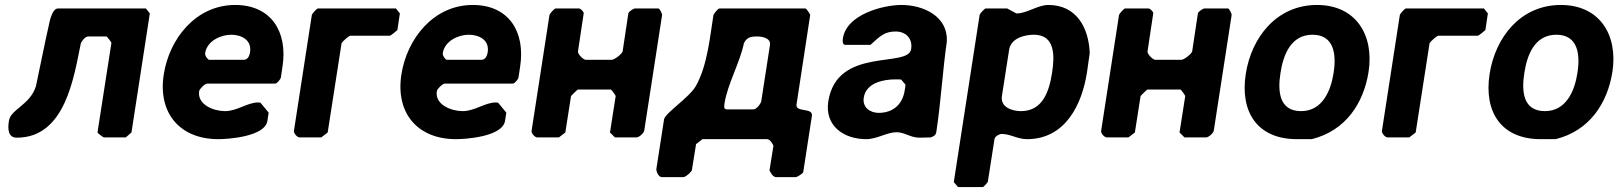

<svg xmlns="http://www.w3.org/2000/svg" viewBox="-20 -554 6524 774"><path d="M429 -380 373 -20C373 -18 395 0 400 0H487L510 -20L584 -500L568 -520H214C188 -520 178 -457 177 -453C168 -416 133 -244 125 -207C102 -131 23 -114 16 -67C11 -36 11 1 48 1C244 1 278 -245 306 -380C311 -390 323 -407 336 -407H410C412 -404 430 -385 429 -380Z M640 -253C616 -96 707 7 860 7C896 7 1048 -2 1058 -67L1063 -100L1030 -140C1030 -140 1023 -141 1021 -141C977 -141 936 -106 887 -106C843 -106 774 -131 783 -187C784 -195 806 -217 815 -217H1089C1097 -217 1109 -233 1112 -240L1119 -287C1140 -425 1074 -534 928 -534C769 -534 662 -397 640 -253ZM807 -340C815 -390 871 -414 912 -414C953 -414 996 -393 988 -343C986 -331 980 -313 963 -313H823C818 -313 805 -330 807 -340Z M1391 -410H1551C1556 -410 1580 -431 1582 -433L1592 -500L1576 -520H1262C1257 -520 1238 -499 1237 -493L1165 -27C1163 -17 1178 0 1188 0H1275L1301 -20L1357 -380C1363 -389 1381 -405 1391 -410Z M1598 -253C1574 -96 1665 7 1818 7C1854 7 2006 -2 2016 -67L2021 -100L1988 -140C1988 -140 1981 -141 1979 -141C1935 -141 1894 -106 1845 -106C1801 -106 1732 -131 1741 -187C1742 -195 1764 -217 1773 -217H2047C2055 -217 2067 -233 2070 -240L2077 -287C2098 -425 2032 -534 1886 -534C1727 -534 1620 -397 1598 -253ZM1765 -340C1773 -390 1829 -414 1870 -414C1911 -414 1954 -393 1946 -343C1944 -331 1938 -313 1921 -313H1781C1776 -313 1763 -330 1765 -340Z M2309 -193H2443C2447 -190 2460 -172 2462 -167L2439 -20L2459 0H2546C2556 0 2575 -17 2577 -27L2649 -493C2650 -499 2639 -520 2634 -520H2540C2534 -520 2514 -507 2513 -500L2490 -347C2488 -337 2457 -313 2447 -313H2341C2331 -313 2308 -337 2310 -347L2333 -500C2334 -507 2320 -520 2314 -520H2220C2215 -520 2196 -499 2195 -493L2123 -27C2121 -17 2136 0 2146 0H2233L2259 -20L2282 -167C2286 -172 2305 -190 2309 -193Z M3098 33 3082 133C3082 134 3088 143 3090 147C3093 152 3101 160 3108 160H3188C3194 160 3217 145 3218 140L3253 -87C3258 -122 3186 -99 3191 -133L3246 -493C3247 -497 3230 -520 3227 -520H2881C2874 -520 2858 -499 2856 -493C2843 -415 2833 -291 2785 -207C2759 -161 2661 -98 2657 -73L2626 127C2625 136 2634 160 2648 160H2735C2741 160 2751 152 2757 147C2761 143 2769 134 2769 133L2786 27L2812 7H3072C3085 7 3094 26 3098 33ZM2901 -139C2913 -215 2963 -302 2979 -380C2991 -405 3009 -407 3033 -407C3051 -407 3088 -401 3084 -373L3049 -147C3048 -138 3031 -113 3017 -113H2910C2895 -113 2900 -131 2901 -139Z M3319 -145C3304 -46 3382 7 3472 7C3515 7 3556 -21 3594 -21C3628 -21 3649 1 3687 1C3694 1 3724 0 3731 0C3747 -5 3753 -10 3755 -25C3773 -144 3780 -269 3797 -387C3802 -488 3703 -534 3614 -534C3540 -534 3393 -496 3378 -400C3377 -392 3374 -373 3389 -373H3489C3529 -410 3547 -427 3591 -427C3632 -427 3660 -398 3653 -356C3641 -278 3354 -368 3319 -145ZM3462 -160C3471 -221 3543 -234 3589 -234C3596 -234 3613 -234 3613 -233L3630 -213C3631 -213 3628 -196 3627 -189C3618 -132 3579 -99 3522 -99C3488 -99 3456 -121 3462 -160Z M3962 180 3989 7C3991 -5 4009 -14 4018 -14C4053 -14 4082 7 4120 7C4275 7 4342 -133 4362 -263C4364 -275 4371 -329 4373 -340C4369 -442 4320 -534 4206 -534C4164 -534 4119 -500 4080 -500H4077L4040 -520H3954C3949 -520 3930 -499 3929 -493L3825 180L3842 200H3942C3946 200 3961 181 3962 180ZM4148 -414C4234 -414 4232 -329 4221 -260C4210 -189 4185 -106 4096 -106C4061 -106 4012 -121 4019 -167L4048 -353C4055 -401 4112 -414 4148 -414Z M4605 -193H4739C4743 -190 4756 -172 4758 -167L4735 -20L4755 0H4842C4852 0 4871 -17 4873 -27L4945 -493C4946 -499 4935 -520 4930 -520H4836C4830 -520 4810 -507 4809 -500L4786 -347C4784 -337 4753 -313 4743 -313H4637C4627 -313 4604 -337 4606 -347L4629 -500C4630 -507 4616 -520 4610 -520H4516C4511 -520 4492 -499 4491 -493L4419 -27C4417 -17 4432 0 4442 0H4529L4555 -20L4578 -167C4582 -172 4601 -190 4605 -193Z M5002 -256C4978 -101 5050 7 5208 7H5268C5405 -27 5477 -138 5497 -264C5520 -413 5446 -534 5289 -534C5127 -534 5025 -404 5002 -256ZM5142 -260C5153 -333 5184 -414 5271 -414C5358 -414 5368 -335 5356 -260C5345 -188 5311 -106 5225 -106C5137 -106 5130 -185 5142 -260Z M5777 -410H5937C5942 -410 5966 -431 5968 -433L5978 -500L5962 -520H5648C5643 -520 5624 -499 5623 -493L5551 -27C5549 -17 5564 0 5574 0H5661L5687 -20L5743 -380C5749 -389 5767 -405 5777 -410Z M5985 -256C5961 -101 6033 7 6191 7H6251C6388 -27 6460 -138 6480 -264C6503 -413 6429 -534 6272 -534C6110 -534 6008 -404 5985 -256ZM6125 -260C6136 -333 6167 -414 6254 -414C6341 -414 6351 -335 6339 -260C6328 -188 6294 -106 6208 -106C6120 -106 6113 -185 6125 -260Z"/></svg>

Font: Asimov Print
Style: CIt
Weight: 500
Designer: Google
Version: Version 2.000980: 2014